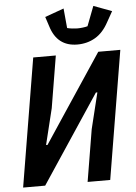

<svg xmlns="http://www.w3.org/2000/svg" viewBox="-62 -994 735 1041"><g transform="rotate(-5 305.5 -474.0)"><path d="M137 -698H260L213 -415L165 -219H173L283 -385L491 -698H611L495 0H372L419 -283L467 -479H459L362 -333L141 0H21ZM382 -747Q272 -747 238 -859L221 -911L324 -948L334 -841Q344 -838 361 -836Q378 -834 389 -834Q403 -834 419 -836Q435 -838 445 -841L486 -948L585 -911L553 -854Q523 -798 479.5 -772.5Q436 -747 382 -747Z"/></g></svg>

Font: IBM Plex Mono SemiBold
Style: Italic
Weight: 600
Italic angle: -9°
Monospace: yes
Designer: Mike Abbink, Paul van der Laan, Pieter van Rosmalen
Foundry: Bold Monday
Version: Version 2.3